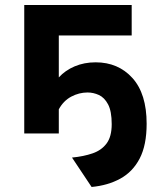

<svg xmlns="http://www.w3.org/2000/svg" viewBox="-20 -531 649 764"><path d="M76.5 0V-511H504V-390H214V-223Q239.5 -251 277.2 -267Q315 -283 360.5 -283Q450.5 -283 507 -220.5Q563.5 -158 563.5 -38.5Q563.5 46.5 535.8 99.8Q508 153 458.5 180Q409 207 344.5 213L266.5 96Q313 91.5 348.5 79.2Q384 67 404.2 39.8Q424.5 12.5 424.5 -37Q424.5 -88.5 410 -115.8Q395.5 -143 373.5 -153Q351.5 -163 328.5 -163Q294.5 -163 263.5 -146.5Q232.5 -130 214 -96V0Z"/></svg>

Font: Overpass ExtraBold
Style: Regular
Weight: 800
Designer: Delve Withrington, Dave Bailey, Thomas Jockin
Foundry: Delve Fonts LLC
Version: Version 4.000; ttfautohint (v1.8.3)